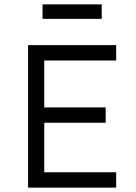

<svg xmlns="http://www.w3.org/2000/svg" viewBox="-20 -856 620 876"><path d="M108 0V-650H510V-580H182V-366H462V-296H182V-70H510V0ZM174 -770V-836H444V-770Z"/></svg>

Font: Sometype Mono
Style: Regular
Weight: 400
Monospace: yes
Designer: Ryoichi Tsunekawa
Foundry: Dharma Type
Version: Version 1.000; ttfautohint (v1.8.3)